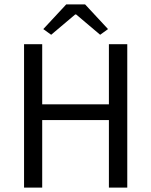

<svg xmlns="http://www.w3.org/2000/svg" viewBox="-20 -858 692 878"><path d="M90 0V-656H173V-381H478V-656H562V0H478V-309H173V0ZM178 -725 283 -838H369L474 -725L438 -699L328 -792H324L214 -699Z"/></svg>

Font: CV Source Sans
Style: Regular
Weight: 400
Designer: Paul D. Hunt
Foundry: Adobe Systems Incorporated
Version: Version 3.001